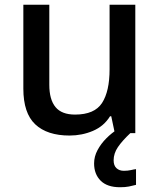

<svg xmlns="http://www.w3.org/2000/svg" viewBox="-20 -559 671 806"><path d="M548 -539V0H462L447 -71H442Q416 -29 370 -9.5Q324 10 272 10Q178 10 128 -37Q78 -84 78 -187V-539H187V-203Q187 -141 213 -109.5Q239 -78 295 -78Q377 -78 408.5 -127Q440 -176 440 -268V-539ZM457 114Q457 136 469 147Q481 158 500 158Q517 158 529.5 155Q542 152 551 151V217Q536 221 521 224Q506 227 484 227Q430 227 402.5 199.5Q375 172 375 127Q375 98 389.5 71Q404 44 426.5 21.5Q449 -1 473 -16L527 0Q493 32 475 58.5Q457 85 457 114Z"/></svg>

Font: Noto Sans Kawi Medium
Style: Regular
Weight: 500
Designer: Fadhl Haqq
Version: Version 1.000